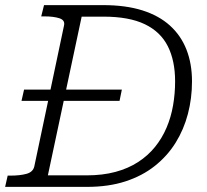

<svg xmlns="http://www.w3.org/2000/svg" viewBox="-39 -730 808 750"><path d="M45 -336 55 -380H437L428 -336ZM133 -710H364Q452 -710 517 -689.5Q582 -669 625 -630Q668 -591 689.5 -536Q711 -481 711 -412Q711 -346 695 -285Q679 -224 647 -172.5Q615 -121 566 -82Q517 -43 451 -21.5Q385 0 301 0H-19L-9 -44H2Q39 -44 64.5 -51Q90 -58 95 -80L211 -630Q216 -651 193.5 -658.5Q171 -666 134 -666H122ZM365 -665H280L148 -45H299Q362 -45 412 -58.5Q462 -72 500.5 -97Q539 -122 566.5 -156Q594 -190 611.5 -231Q629 -272 637 -318Q645 -364 645 -412Q645 -493 616.5 -549.5Q588 -606 526.5 -635.5Q465 -665 365 -665Z"/></svg>

Font: Roboto Serif 20pt ExtraLight
Style: Italic
Weight: 250
Italic angle: -10°
Version: Version 1.007